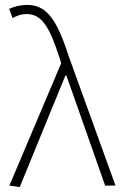

<svg xmlns="http://www.w3.org/2000/svg" viewBox="-20 -752 498 778"><path d="M60 6 245 -446H249L406 0H448L260 -520C216 -655 177 -732 92 -732C59 -732 35 -724 17 -716L31 -679C46 -687 64 -695 89 -695C152 -695 183 -635 220 -521L228 -496L18 0Z"/></svg>

Font: Source Sans Pro Light
Style: Regular
Weight: 300
Designer: Paul D. Hunt
Foundry: Adobe Systems Incorporated
Version: Version 3.006;hotconv 1.0.111;makeotfexe 2.5.65597